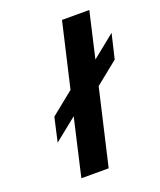

<svg xmlns="http://www.w3.org/2000/svg" viewBox="-135 -807 745 892"><g transform="rotate(-20 237.5 -361.0)"><path d="M334 -375 247 0H112L177 -283L65 -193L92 -312L205 -403L279 -722H414L362 -496L475 -587L446 -465Z"/></g></svg>

Font: Perun
Style: Bold Italic
Weight: 700
Italic angle: -12°
Foundry: Copyright (c) Stefan Peev, Context Ltd, 2016
Version: Version 1.027